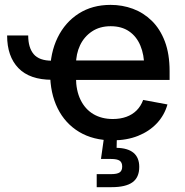

<svg xmlns="http://www.w3.org/2000/svg" viewBox="-20 -567 761 791"><path d="M194.3 -238.3Q102.5 -238.3 55.9 -286.4Q9.3 -334.5 9.3 -420.9H96.2Q96.2 -370.6 118.9 -343.8Q141.6 -316.9 194.3 -316.9ZM443.8 11.2Q364.3 11.2 306.4 -23.4Q248.5 -58.1 217.5 -120.6Q186.5 -183.1 186.5 -266.6Q186.5 -349.1 217.5 -412.4Q248.5 -475.6 304.4 -511.2Q360.4 -546.9 435.5 -546.9Q483.9 -546.9 527.6 -530.8Q571.3 -514.6 605.5 -481.2Q639.6 -447.8 659.2 -396.2Q678.7 -344.7 678.7 -273.9V-237.8H243.7V-317.9H623.5L574.2 -292Q574.2 -341.3 558.3 -379.2Q542.5 -417 511.7 -438Q481 -459 436 -459Q391.1 -459 358.9 -437.5Q326.7 -416 309.8 -380.4Q293 -344.7 293 -300.8V-248.5Q293 -194.3 311.8 -155.8Q330.6 -117.2 364.7 -96.9Q398.9 -76.7 444.8 -76.7Q475.6 -76.7 500.5 -85.7Q525.4 -94.7 543 -112.3Q560.5 -129.9 569.8 -155.3L669.9 -136.7Q657.7 -92.8 626.5 -59.3Q595.2 -25.9 548.8 -7.3Q502.4 11.2 443.8 11.2ZM378.4 204.1V150.4H437.5Q462.4 150.4 472.9 143.3Q483.4 136.2 483.4 119.1Q483.4 102.1 472.9 95Q462.4 87.9 437.5 87.9H396L411.6 -22.9H461.4V0L460.4 42Q506.8 43 530.3 62.7Q553.7 82.5 553.7 120.6Q553.7 164.1 525.6 184.1Q497.6 204.1 439.9 204.1Z"/></svg>

Font: Inter 18pt Medium
Style: Regular
Weight: 500
Designer: Rasmus Andersson
Foundry: rsms
Version: Version 4.001;git-66647c0bb